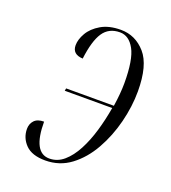

<svg xmlns="http://www.w3.org/2000/svg" viewBox="-108 -627 639 718"><g transform="rotate(20 211.5 -268.0)"><path d="M152 10Q99 10 73.5 -16Q48 -42 48 -78Q48 -98 60.5 -111.5Q73 -125 99 -125Q99 -2 164 -2Q196 -2 221.5 -24Q247 -46 266.5 -83Q286 -120 299.5 -166Q313 -212 321 -260H132L134 -270H324Q332 -323 332 -363Q332 -456 310 -496Q288 -536 252 -536Q208 -536 185.5 -502.5Q163 -469 154 -396Q112 -398 112 -434Q112 -457 127 -483Q142 -509 173.5 -527.5Q205 -546 252 -546Q310 -546 350 -500.5Q390 -455 390 -351Q390 -291 374 -227.5Q358 -164 327.5 -110Q297 -56 253 -23Q209 10 152 10Z"/></g></svg>

Font: Noto Serif Display ExtraCondensed Light
Style: Italic
Weight: 300
Width: 2
Italic angle: -12°
Designer: Monotype Design Team
Foundry: Monotype Imaging Inc.
Version: Version 2.009